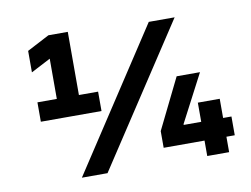

<svg xmlns="http://www.w3.org/2000/svg" viewBox="-75 -798 1184 907"><g transform="rotate(-10 516.5 -344.0)"><path d="M103 -294H394V-387H302V-690H209L102 -634V-531L196 -580V-387H103ZM248 0H371L811 -670H687ZM653 -72H849V2H954V-72H994V-162H954V-254H849V-162H765V-166L884 -394H772L653 -152Z"/></g></svg>

Font: LT Wave Alt Bold
Style: Regular
Weight: 700
Designer: Daniel Lyons
Version: Version 2.5 (Glyphs App)